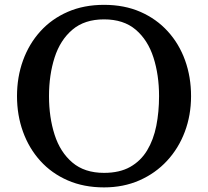

<svg xmlns="http://www.w3.org/2000/svg" viewBox="-20 -782 881 813"><path d="M52 -375Q52 -456 77.5 -526.2Q103 -596.5 150.8 -649.2Q198.5 -702 266.8 -731.8Q335 -761.5 420.5 -761.5Q506.5 -761.5 574.5 -731.8Q642.5 -702 690.5 -649.2Q738.5 -596.5 763.8 -526.2Q789 -456 789 -375Q789 -294 762.5 -223.8Q736 -153.5 687 -100.8Q638 -48 570.2 -18.2Q502.5 11.5 420.5 11.5Q335 11.5 266.8 -18.2Q198.5 -48 150.8 -100.8Q103 -153.5 77.5 -223.8Q52 -294 52 -375ZM187.5 -375Q187.5 -285.5 211.2 -211.5Q235 -137.5 286.5 -93.8Q338 -50 420.5 -50Q486.5 -50 531.2 -75.2Q576 -100.5 603 -145.2Q630 -190 641.8 -249Q653.5 -308 653.5 -375Q653.5 -464.5 629.8 -538.5Q606 -612.5 554.8 -656.2Q503.5 -700 420.5 -700Q338 -700 286.5 -656.2Q235 -612.5 211.2 -538.5Q187.5 -464.5 187.5 -375Z"/></svg>

Font: Besley* Medium
Style: Regular
Weight: 500
Designer: Owen Earl
Foundry: indestructible type*
Version: Version 3.000; ttfautohint (v1.8.3)